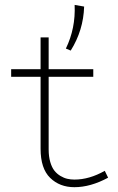

<svg xmlns="http://www.w3.org/2000/svg" viewBox="-20 -756 484 790"><path d="M271 -547.9 251 -556.2Q291.5 -639.6 287.1 -735.8L326.2 -729Q323.2 -631.3 271 -547.9ZM411.1 -53.2 424.8 -24.9Q352.5 14.2 286.1 14.2Q225.6 14.2 186.3 -24.2Q147 -62.5 147 -144V-439.9H25.9V-471.2H147V-602.1H180.2V-471.2H363.8V-439.9H180.2V-141.1Q180.2 -111.8 186.8 -89.4Q193.4 -66.9 203.9 -53.7Q214.4 -40.5 228.8 -32Q243.2 -23.4 257.1 -20.3Q271 -17.1 286.1 -17.1Q347.7 -17.1 411.1 -53.2Z"/></svg>

Font: BioRhyme ExtraLight
Style: Regular
Weight: 275
Designer: Aoife Mooney
Foundry: Aoife Mooney Type
Version: Version 1.500;PS 001.500;hotconv 1.0.88;makeotf.lib2.5.64775